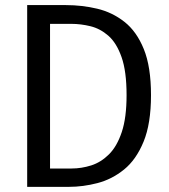

<svg xmlns="http://www.w3.org/2000/svg" viewBox="-20 -726 655 746"><path d="M566.7 -356.4Q566.7 -245.6 537.9 -175.6Q509.2 -105.6 462.1 -67.4Q414.9 -29.2 358.7 -14.6Q302.6 0 247.7 0H85.6V-706.2H236.4Q298.5 -706.2 357.2 -692.3Q415.9 -678.5 463.3 -641.3Q510.8 -604.1 538.7 -535.4Q566.7 -466.7 566.7 -356.4ZM471.8 -356.4Q471.8 -448.7 452.3 -504.1Q432.8 -559.5 401 -587.2Q369.2 -614.9 331.5 -624.1Q293.8 -633.3 257.4 -633.3H174.4V-71.3H258.5Q296.4 -71.3 334.4 -83.3Q372.3 -95.4 403.3 -126.2Q434.4 -156.9 453.1 -212.8Q471.8 -268.7 471.8 -356.4Z"/></svg>

Font: FiraCode Nerd Font
Style: Regular
Weight: 400
Designer: Carrois Corporate, Edenspiekermann AG, Nikita Prokopov
Foundry: Carrois Corporate, Edenspiekermann AG, Nikita Prokopov
Version: Version 6.002;Nerd Fonts 2.2.2